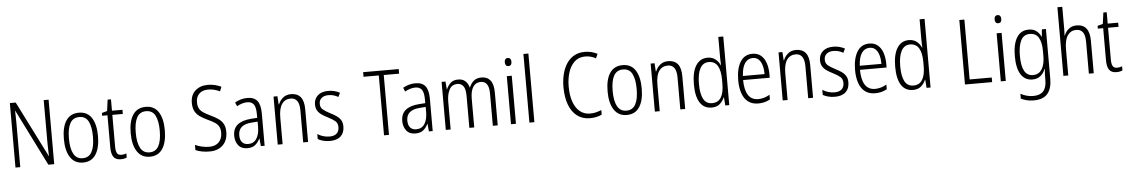

<svg xmlns="http://www.w3.org/2000/svg" viewBox="-42 -1318 12444 2118"><g transform="rotate(-5 6180.0 -259.5)"><path d="M512 0H447L136 -623H133Q134 -590 135 -555Q136 -520 136 -480V0H83V-714H148L459 -96H462Q461 -132 459.5 -172Q458 -212 458 -242V-714H512Z M1020 -267Q1020 -136 972.5 -63Q925 10 831 10Q739 10 690.5 -63.5Q642 -137 642 -267Q642 -399 690 -470.5Q738 -542 832 -542Q926 -542 973 -469Q1020 -396 1020 -267ZM698 -267Q698 -157 730.5 -97.5Q763 -38 831 -38Q900 -38 932 -96.5Q964 -155 964 -267Q964 -373 933.5 -433.5Q903 -494 832 -494Q762 -494 730 -435.5Q698 -377 698 -267Z M1260 -38Q1275 -38 1289.5 -41Q1304 -44 1315 -49V-3Q1302 3 1285 6.5Q1268 10 1248 10Q1193 10 1168.5 -24.5Q1144 -59 1144 -130V-486H1085V-517L1144 -533L1161 -658H1198V-532H1314V-486H1198V-133Q1198 -85 1211.5 -61.5Q1225 -38 1260 -38Z M1760 -267Q1760 -136 1712.5 -63Q1665 10 1571 10Q1479 10 1430.5 -63.5Q1382 -137 1382 -267Q1382 -399 1430 -470.5Q1478 -542 1572 -542Q1666 -542 1713 -469Q1760 -396 1760 -267ZM1438 -267Q1438 -157 1470.5 -97.5Q1503 -38 1571 -38Q1640 -38 1672 -96.5Q1704 -155 1704 -267Q1704 -373 1673.5 -433.5Q1643 -494 1572 -494Q1502 -494 1470 -435.5Q1438 -377 1438 -267Z M2434 -189Q2434 -95 2379 -42.5Q2324 10 2233 10Q2143 10 2077 -19V-77Q2109 -61 2150.5 -51.5Q2192 -42 2233 -42Q2302 -42 2339.5 -81Q2377 -120 2377 -185Q2377 -227 2362.5 -253.5Q2348 -280 2317.5 -300Q2287 -320 2238 -342Q2192 -364 2157 -388Q2122 -412 2102.5 -448Q2083 -484 2083 -541Q2083 -628 2137 -676Q2191 -724 2275 -724Q2318 -724 2356 -714.5Q2394 -705 2424 -690L2404 -641Q2371 -657 2338 -664.5Q2305 -672 2275 -672Q2212 -672 2176 -637.5Q2140 -603 2140 -543Q2140 -499 2155.5 -472Q2171 -445 2201 -425.5Q2231 -406 2274 -386Q2325 -362 2361 -337Q2397 -312 2415.5 -277Q2434 -242 2434 -189Z M2697 -542Q2773 -542 2807.5 -497.5Q2842 -453 2842 -359V0H2800L2792 -85H2790Q2771 -44 2739 -17Q2707 10 2650 10Q2584 10 2550.5 -33Q2517 -76 2517 -139Q2517 -219 2568.5 -260.5Q2620 -302 2716 -309L2787 -314V-355Q2787 -431 2764 -463Q2741 -495 2692 -495Q2639 -495 2577 -461L2559 -504Q2590 -522 2625 -532Q2660 -542 2697 -542ZM2722 -267Q2573 -257 2573 -140Q2573 -88 2597 -61.5Q2621 -35 2663 -35Q2725 -35 2756.5 -84Q2788 -133 2788 -216V-272Z M3181 -542Q3250 -542 3286.5 -498.5Q3323 -455 3323 -363V0H3269V-353Q3269 -425 3244.5 -459.5Q3220 -494 3173 -494Q3110 -494 3075.5 -444.5Q3041 -395 3041 -294V0H2987V-532H3030L3036 -440H3040Q3056 -482 3091.5 -512Q3127 -542 3181 -542Z M3726 -136Q3726 -67 3684.5 -28.5Q3643 10 3565 10Q3522 10 3488.5 0.5Q3455 -9 3432 -22V-78Q3458 -61 3492.5 -50Q3527 -39 3564 -39Q3618 -39 3644.5 -64.5Q3671 -90 3671 -134Q3671 -177 3645 -200Q3619 -223 3566 -250Q3528 -269 3498.5 -289Q3469 -309 3452 -336.5Q3435 -364 3435 -407Q3435 -467 3477 -504.5Q3519 -542 3593 -542Q3629 -542 3661.5 -533.5Q3694 -525 3721 -510L3699 -465Q3677 -479 3649 -487Q3621 -495 3592 -495Q3544 -495 3516 -472Q3488 -449 3488 -408Q3488 -367 3514.5 -344.5Q3541 -322 3595 -294Q3633 -275 3662 -255Q3691 -235 3708.5 -207Q3726 -179 3726 -136Z M4219 0H4164V-663H3995V-714H4389V-663H4219Z M4558 -542Q4634 -542 4668.5 -497.5Q4703 -453 4703 -359V0H4661L4653 -85H4651Q4632 -44 4600 -17Q4568 10 4511 10Q4445 10 4411.5 -33Q4378 -76 4378 -139Q4378 -219 4429.5 -260.5Q4481 -302 4577 -309L4648 -314V-355Q4648 -431 4625 -463Q4602 -495 4553 -495Q4500 -495 4438 -461L4420 -504Q4451 -522 4486 -532Q4521 -542 4558 -542ZM4583 -267Q4434 -257 4434 -140Q4434 -88 4458 -61.5Q4482 -35 4524 -35Q4586 -35 4617.5 -84Q4649 -133 4649 -216V-272Z M5290 -542Q5354 -542 5388.5 -498.5Q5423 -455 5423 -363V0H5369V-357Q5369 -430 5344.5 -462Q5320 -494 5279 -494Q5222 -494 5192.5 -448Q5163 -402 5163 -316V0H5109V-352Q5109 -430 5085 -462Q5061 -494 5020 -494Q4958 -494 4930 -441Q4902 -388 4902 -307V0H4848V-532H4891L4898 -446H4901Q4917 -485 4947.5 -513.5Q4978 -542 5031 -542Q5082 -542 5111.5 -514.5Q5141 -487 5151 -445H5155Q5174 -490 5206 -516Q5238 -542 5290 -542Z M5598 -731Q5617 -731 5626 -718.5Q5635 -706 5635 -686Q5635 -641 5598 -641Q5580 -641 5570.5 -653Q5561 -665 5561 -686Q5561 -706 5570 -718.5Q5579 -731 5598 -731ZM5625 -532V0H5570V-532Z M5829 0H5774V-760H5829Z M6450 -673Q6378 -673 6331.5 -629.5Q6285 -586 6262.5 -514.5Q6240 -443 6240 -357Q6240 -261 6265 -190Q6290 -119 6337 -80Q6384 -41 6450 -41Q6488 -41 6519.5 -49.5Q6551 -58 6576 -69V-18Q6550 -5 6517.5 2.5Q6485 10 6445 10Q6362 10 6303 -34.5Q6244 -79 6213 -162Q6182 -245 6182 -358Q6182 -434 6198.5 -500Q6215 -566 6248 -616.5Q6281 -667 6331.5 -695.5Q6382 -724 6449 -724Q6525 -724 6589 -690L6567 -642Q6513 -673 6450 -673Z M7041 -267Q7041 -136 6993.5 -63Q6946 10 6852 10Q6760 10 6711.5 -63.5Q6663 -137 6663 -267Q6663 -399 6711 -470.5Q6759 -542 6853 -542Q6947 -542 6994 -469Q7041 -396 7041 -267ZM6719 -267Q6719 -157 6751.5 -97.5Q6784 -38 6852 -38Q6921 -38 6953 -96.5Q6985 -155 6985 -267Q6985 -373 6954.5 -433.5Q6924 -494 6853 -494Q6783 -494 6751 -435.5Q6719 -377 6719 -267Z M7357 -542Q7426 -542 7462.5 -498.5Q7499 -455 7499 -363V0H7445V-353Q7445 -425 7420.5 -459.5Q7396 -494 7349 -494Q7286 -494 7251.5 -444.5Q7217 -395 7217 -294V0H7163V-532H7206L7212 -440H7216Q7232 -482 7267.5 -512Q7303 -542 7357 -542Z M7792 10Q7707 10 7662.5 -59Q7618 -128 7618 -262Q7618 -398 7664 -470Q7710 -542 7793 -542Q7846 -542 7881 -513.5Q7916 -485 7932 -446H7935Q7934 -468 7933 -488.5Q7932 -509 7932 -527V-760H7987V0H7943L7936 -89H7932Q7915 -48 7881.5 -19Q7848 10 7792 10ZM7801 -38Q7868 -38 7900 -90.5Q7932 -143 7932 -240V-286Q7932 -386 7900.5 -439.5Q7869 -493 7802 -493Q7739 -493 7706.5 -433.5Q7674 -374 7674 -261Q7674 -153 7704.5 -95.5Q7735 -38 7801 -38Z M8290 -542Q8348 -542 8385.5 -509.5Q8423 -477 8440.5 -422.5Q8458 -368 8458 -303V-262H8163Q8164 -152 8201 -95Q8238 -38 8312 -38Q8376 -38 8439 -75V-23Q8410 -7 8378 1.5Q8346 10 8308 10Q8240 10 8196 -24Q8152 -58 8130.5 -120Q8109 -182 8109 -264Q8109 -391 8155 -466.5Q8201 -542 8290 -542ZM8290 -495Q8235 -495 8202.5 -448Q8170 -401 8165 -307H8405Q8405 -359 8393 -402Q8381 -445 8355.5 -470Q8330 -495 8290 -495Z M8773 -542Q8842 -542 8878.5 -498.5Q8915 -455 8915 -363V0H8861V-353Q8861 -425 8836.5 -459.5Q8812 -494 8765 -494Q8702 -494 8667.5 -444.5Q8633 -395 8633 -294V0H8579V-532H8622L8628 -440H8632Q8648 -482 8683.5 -512Q8719 -542 8773 -542Z M9318 -136Q9318 -67 9276.5 -28.5Q9235 10 9157 10Q9114 10 9080.5 0.5Q9047 -9 9024 -22V-78Q9050 -61 9084.5 -50Q9119 -39 9156 -39Q9210 -39 9236.5 -64.5Q9263 -90 9263 -134Q9263 -177 9237 -200Q9211 -223 9158 -250Q9120 -269 9090.5 -289Q9061 -309 9044 -336.5Q9027 -364 9027 -407Q9027 -467 9069 -504.5Q9111 -542 9185 -542Q9221 -542 9253.5 -533.5Q9286 -525 9313 -510L9291 -465Q9269 -479 9241 -487Q9213 -495 9184 -495Q9136 -495 9108 -472Q9080 -449 9080 -408Q9080 -367 9106.5 -344.5Q9133 -322 9187 -294Q9225 -275 9254 -255Q9283 -235 9300.5 -207Q9318 -179 9318 -136Z M9584 -542Q9642 -542 9679.5 -509.5Q9717 -477 9734.5 -422.5Q9752 -368 9752 -303V-262H9457Q9458 -152 9495 -95Q9532 -38 9606 -38Q9670 -38 9733 -75V-23Q9704 -7 9672 1.5Q9640 10 9602 10Q9534 10 9490 -24Q9446 -58 9424.5 -120Q9403 -182 9403 -264Q9403 -391 9449 -466.5Q9495 -542 9584 -542ZM9584 -495Q9529 -495 9496.5 -448Q9464 -401 9459 -307H9699Q9699 -359 9687 -402Q9675 -445 9649.5 -470Q9624 -495 9584 -495Z M10021 10Q9936 10 9891.5 -59Q9847 -128 9847 -262Q9847 -398 9893 -470Q9939 -542 10022 -542Q10075 -542 10110 -513.5Q10145 -485 10161 -446H10164Q10163 -468 10162 -488.5Q10161 -509 10161 -527V-760H10216V0H10172L10165 -89H10161Q10144 -48 10110.5 -19Q10077 10 10021 10ZM10030 -38Q10097 -38 10129 -90.5Q10161 -143 10161 -240V-286Q10161 -386 10129.5 -439.5Q10098 -493 10031 -493Q9968 -493 9935.5 -433.5Q9903 -374 9903 -261Q9903 -153 9933.5 -95.5Q9964 -38 10030 -38Z M10597 0V-714H10653V-51H10898V0Z M11022 -731Q11041 -731 11050 -718.5Q11059 -706 11059 -686Q11059 -641 11022 -641Q11004 -641 10994.5 -653Q10985 -665 10985 -686Q10985 -706 10994 -718.5Q11003 -731 11022 -731ZM11049 -532V0H10994V-532Z M11349 -542Q11401 -542 11433 -517.5Q11465 -493 11485 -452H11488L11495 -532H11540V19Q11540 126 11492 183.5Q11444 241 11338 241Q11296 241 11261.5 232.5Q11227 224 11197 209V155Q11230 173 11264.5 182.5Q11299 192 11338 192Q11412 192 11448.5 152Q11485 112 11485 27V-4Q11485 -24 11486 -46Q11487 -68 11489 -93H11485Q11467 -45 11431.5 -17.5Q11396 10 11344 10Q11262 10 11217 -59Q11172 -128 11172 -263Q11172 -396 11217 -469Q11262 -542 11349 -542ZM11357 -493Q11289 -493 11258.5 -432Q11228 -371 11228 -263Q11228 -149 11259.5 -93.5Q11291 -38 11354 -38Q11401 -38 11430 -64.5Q11459 -91 11472.5 -136Q11486 -181 11486 -237V-294Q11486 -387 11456 -440Q11426 -493 11357 -493Z M11741 -518Q11741 -477 11738 -443H11742Q11757 -483 11792 -512.5Q11827 -542 11880 -542Q12023 -542 12023 -360V0H11969V-351Q11969 -427 11944 -460Q11919 -493 11872 -493Q11811 -493 11776 -443Q11741 -393 11741 -289V0H11687V-760H11741Z M12286 -38Q12301 -38 12315.5 -41Q12330 -44 12341 -49V-3Q12328 3 12311 6.5Q12294 10 12274 10Q12219 10 12194.5 -24.5Q12170 -59 12170 -130V-486H12111V-517L12170 -533L12187 -658H12224V-532H12340V-486H12224V-133Q12224 -85 12237.5 -61.5Q12251 -38 12286 -38Z"/></g></svg>

Font: Noto Sans Tamil Condensed Light
Style: Regular
Weight: 300
Width: 3
Designer: Jelle Bosma - Monotype Design Team
Foundry: Monotype Imaging Inc.
Version: Version 2.004; ttfautohint (v1.8.4.7-5d5b)